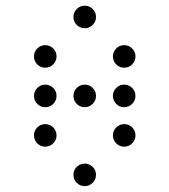

<svg xmlns="http://www.w3.org/2000/svg" viewBox="-20 -674 587 665"><path d="M312.5 -615.2Q312.5 -599.1 301 -587.6Q289.6 -576.2 273.4 -576.2Q257.3 -576.2 245.8 -587.6Q234.4 -599.1 234.4 -615.2Q234.4 -631.3 245.8 -642.8Q257.3 -654.3 273.4 -654.3Q289.6 -654.3 301 -642.8Q312.5 -631.3 312.5 -615.2ZM175.8 -478.5Q175.8 -462.4 164.3 -450.9Q152.8 -439.5 136.7 -439.5Q120.6 -439.5 109.1 -450.9Q97.7 -462.4 97.7 -478.5Q97.7 -494.6 109.1 -506.1Q120.6 -517.6 136.7 -517.6Q152.8 -517.6 164.3 -506.1Q175.8 -494.6 175.8 -478.5ZM449.2 -478.5Q449.2 -462.4 437.7 -450.9Q426.3 -439.5 410.2 -439.5Q394 -439.5 382.6 -450.9Q371.1 -462.4 371.1 -478.5Q371.1 -494.6 382.6 -506.1Q394 -517.6 410.2 -517.6Q426.3 -517.6 437.7 -506.1Q449.2 -494.6 449.2 -478.5ZM175.8 -341.8Q175.8 -325.7 164.3 -314.2Q152.8 -302.7 136.7 -302.7Q120.6 -302.7 109.1 -314.2Q97.7 -325.7 97.7 -341.8Q97.7 -357.9 109.1 -369.4Q120.6 -380.9 136.7 -380.9Q152.8 -380.9 164.3 -369.4Q175.8 -357.9 175.8 -341.8ZM449.2 -341.8Q449.2 -325.7 437.7 -314.2Q426.3 -302.7 410.2 -302.7Q394 -302.7 382.6 -314.2Q371.1 -325.7 371.1 -341.8Q371.1 -357.9 382.6 -369.4Q394 -380.9 410.2 -380.9Q426.3 -380.9 437.7 -369.4Q449.2 -357.9 449.2 -341.8ZM175.8 -205.1Q175.8 -189 164.3 -177.5Q152.8 -166 136.7 -166Q120.6 -166 109.1 -177.5Q97.7 -189 97.7 -205.1Q97.7 -221.2 109.1 -232.7Q120.6 -244.1 136.7 -244.1Q152.8 -244.1 164.3 -232.7Q175.8 -221.2 175.8 -205.1ZM449.2 -205.1Q449.2 -189 437.7 -177.5Q426.3 -166 410.2 -166Q394 -166 382.6 -177.5Q371.1 -189 371.1 -205.1Q371.1 -221.2 382.6 -232.7Q394 -244.1 410.2 -244.1Q426.3 -244.1 437.7 -232.7Q449.2 -221.2 449.2 -205.1ZM312.5 -68.4Q312.5 -52.2 301 -40.8Q289.6 -29.3 273.4 -29.3Q257.3 -29.3 245.8 -40.8Q234.4 -52.2 234.4 -68.4Q234.4 -84.5 245.8 -95.9Q257.3 -107.4 273.4 -107.4Q289.6 -107.4 301 -95.9Q312.5 -84.5 312.5 -68.4ZM312.5 -341.8Q312.5 -325.7 301 -314.2Q289.6 -302.7 273.4 -302.7Q257.3 -302.7 245.8 -314.2Q234.4 -325.7 234.4 -341.8Q234.4 -357.9 245.8 -369.4Q257.3 -380.9 273.4 -380.9Q289.6 -380.9 301 -369.4Q312.5 -357.9 312.5 -341.8Z"/></svg>

Font: DatDot Light
Style: Regular
Weight: 300
Designer: GGBot
Version: 1.00